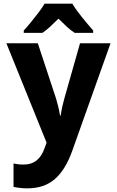

<svg xmlns="http://www.w3.org/2000/svg" viewBox="-20 -786 640 1051"><path d="M129 245Q93 245 54 237V109Q82 115 106 115Q152 115 180.5 92Q209 69 224 25L235 -5L15 -549H187L287 -246Q293 -226 298.5 -203.5Q304 -181 309 -153H312Q316 -180 321.5 -204.5Q327 -229 332 -246L418 -549H585L375 41Q338 144 280 194.5Q222 245 129 245ZM110 -619Q127 -637 149 -664Q171 -691 191.5 -718Q212 -745 224 -766H376Q396 -732 429 -691.5Q462 -651 490 -619V-606H389Q367 -620 345.5 -640Q324 -660 300 -684Q275 -659 254 -639.5Q233 -620 212 -606H110Z"/></svg>

Font: Noto Sans Mono ExtraBold
Style: Regular
Weight: 800
Designer: Monotype Design Team
Foundry: Monotype Imaging Inc.
Version: Version 2.014